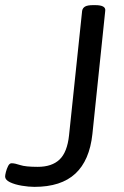

<svg xmlns="http://www.w3.org/2000/svg" viewBox="-23 -722 484 748"><path d="M111 6Q89 6 62 1.5Q35 -3 16 -12Q-3 -21 -3 -35Q-3 -40 0 -52Q3 -64 8.5 -75Q14 -86 22 -86Q35 -86 55.5 -79Q76 -72 124 -72Q179 -72 209 -100.5Q239 -129 246 -195L297 -680Q299 -691 308.5 -696.5Q318 -702 340 -702H348Q390 -702 387 -680L337 -200Q326 -97 270.5 -45.5Q215 6 111 6Z"/></svg>

Font: Asap Semi Expanded Semi Expanded Regular
Style: Italic
Weight: 400
Width: 6
Italic angle: -6°
Designer: Pablo Cosgaya
Foundry: Omnibus-Type
Version: Version 3.001; ttfautohint (v1.8.4.7-5d5b)